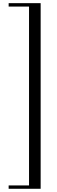

<svg xmlns="http://www.w3.org/2000/svg" viewBox="-20 -843 360 1204"><path d="M234.9 340.8H34.2V319.8H162.1V-801.8H34.2V-823.2H234.9Z"/></svg>

Font: Ezra SIL
Style: Regular
Weight: 400
Designer: Development by SIL's NRSI team. OpenType tables by Ralph Hancock ( hancock@dircon.co.uk )
Foundry: SIL International, Version 2.51: 2007
Version: Version 2.51, 2007